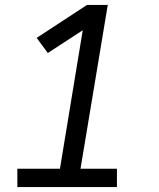

<svg xmlns="http://www.w3.org/2000/svg" viewBox="-20 -755 640 775"><path d="M50 0V-74H222L314 -633L173 -541L128 -602L331 -735H415L305 -74H452V0Z"/></svg>

Font: Iosevka SS04 Extended Oblique
Style: Regular
Weight: 400
Width: 7
Italic angle: -9°
Monospace: yes
Designer: Belleve Invis
Foundry: Belleve Invis
Version: Version 19.0.0; ttfautohint (v1.8.4)